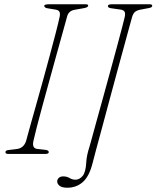

<svg xmlns="http://www.w3.org/2000/svg" viewBox="-20 -720 732 898"><path d="M136.5 -61.5Q128.5 -27 153.5 -23.5L193.5 -19Q208.5 -17 208 -8Q208 -3.5 203.2 -1.8Q198.5 0 192.5 0H19Q5.5 0 5.5 -8Q4.5 -17 21.5 -18.5L58.5 -23Q91 -27 102 -60.5Q108 -83.5 120.2 -127Q132.5 -170.5 148.2 -226.5Q164 -282.5 180.8 -343Q197.5 -403.5 213 -461.2Q228.5 -519 240.8 -566.2Q253 -613.5 259 -641.5Q262 -656.5 258.2 -664.5Q254.5 -672.5 240.5 -675L203.5 -681Q187 -683.5 187 -692.5Q187 -700 208.5 -700H380Q392.5 -700 392.5 -694Q392.5 -685.5 373 -682L330.5 -674.5Q302 -670 294.5 -645Q286.5 -615.5 273 -567.2Q259.5 -519 243.2 -460.2Q227 -401.5 210.2 -340.5Q193.5 -279.5 178.2 -223.8Q163 -168 152 -125.2Q141 -82.5 136.5 -61.5ZM598 -641Q595.5 -633 585.5 -596Q575.5 -559 560.2 -503.2Q545 -447.5 527 -381.5Q509 -315.5 491 -248.2Q473 -181 457 -121.5Q441 -62 429.2 -18.8Q417.5 24.5 413.5 41Q398 104 367.8 131Q337.5 158 295 158Q270.5 158 259 149.2Q247.5 140.5 247.5 128Q248 118.5 255.2 111.8Q262.5 105 276 105Q292.5 105 305.5 112.8Q318.5 120.5 333 120.5Q351.5 120.5 366.2 103.2Q381 86 383.5 39Q385 8 398 -32Q399.5 -37 408.8 -70.5Q418 -104 432.2 -155.8Q446.5 -207.5 463.5 -268.8Q480.5 -330 497.2 -391.8Q514 -453.5 528.5 -506.8Q543 -560 552.2 -596Q561.5 -632 563.5 -641Q567 -658.5 562.2 -666Q557.5 -673.5 542 -675.5L499.5 -681.5Q484.5 -683.5 484.5 -692Q485 -700 503 -700H680Q692 -700 692 -693Q692 -685 677 -682.5L635 -674.5Q619 -671 611 -664Q603 -657 598 -641Z"/></svg>

Font: Fraunces 72pt S050 Thin
Style: Italic
Weight: 100
Italic angle: -16°
Version: Version 1.000; ttfautohint (v1.8.3)